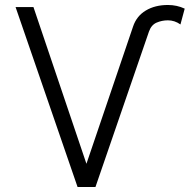

<svg xmlns="http://www.w3.org/2000/svg" viewBox="-20 -751 770 771"><path d="M578.1 -624 363.3 0H291.5L42.5 -722.7H114.3L327.1 -93.3L514.2 -644Q528.3 -686.5 565.4 -708.7Q602.5 -731 654.3 -731Q690.4 -731 721.7 -716.3L704.6 -652.8Q681.2 -669.4 654.3 -669.4Q630.4 -669.4 608.9 -660.2Q587.4 -650.9 578.1 -624Z"/></svg>

Font: Giphurs Light
Style: Regular
Weight: 300
Version: Version 0.920; ttfautohint (v1.8.4.7-5d5b)